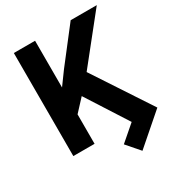

<svg xmlns="http://www.w3.org/2000/svg" viewBox="-207 -839 1056 1147"><g transform="rotate(-30 321.5 -266.0)"><path d="M437 179.2 359.9 90.3 467.3 -2.4 286.1 -285.2 210 -203.1V0H63.5V-710.9H210V-388.7L274.4 -477.1L455.6 -710.9H635.7L383.3 -395L643.1 0Z"/></g></svg>

Font: Roboto
Style: Bold
Weight: 700
Designer: Google
Version: Version 2.134; 2016; ttfautohint (v1.6)